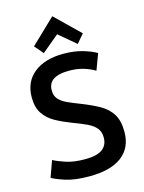

<svg xmlns="http://www.w3.org/2000/svg" viewBox="-138 -1015 831 1109"><g transform="rotate(-15 277.5 -460.5)"><path d="M257 14Q169 14 114 -4Q59 -22 36 -36L71 -133Q97 -119 143 -103.5Q189 -88 257 -88Q328 -88 360.5 -112Q393 -136 393 -182Q393 -216 375 -238Q357 -260 322 -276.5Q287 -293 238 -311Q188 -330 145 -353.5Q102 -377 76.5 -414.5Q51 -452 51 -512Q51 -605 116 -657Q181 -709 292 -709Q357 -709 407.5 -694Q458 -679 488 -661L452 -565Q422 -583 384 -594.5Q346 -606 297 -606Q237 -606 205 -585.5Q173 -565 173 -521Q173 -489 191 -469Q209 -449 239.5 -435Q270 -421 309 -406Q374 -381 420.5 -355Q467 -329 492 -289Q517 -249 517 -183Q517 -87 450 -36.5Q383 14 257 14ZM185 -742 140 -794 287 -935 432 -794 388 -742 287 -827Z"/></g></svg>

Font: Ubuntu Sans SemiBold
Style: Regular
Weight: 600
Designer: Dalton Maag Ltd
Foundry: Dalton Maag Ltd
Version: Version 1.006; ttfautohint (v1.8.4.7-5d5b)